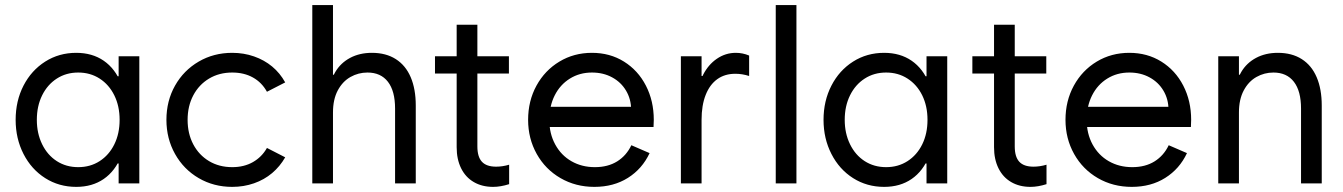

<svg xmlns="http://www.w3.org/2000/svg" viewBox="-20 -727 5324 761"><path d="M282.2 13.7Q213.9 13.7 159.2 -21Q104.5 -55.7 73.2 -116.7Q42 -177.7 42 -252Q42 -327.1 73.2 -387.7Q104.5 -448.2 159.2 -482.9Q213.9 -517.6 282.2 -517.6Q345.7 -517.6 391.1 -486.3Q436.5 -455.1 460.4 -395.5Q484.4 -335.9 484.4 -252L434.6 -424.8H496.1V-79.1H434.6L484.4 -252Q484.4 -168 460.4 -108.4Q436.5 -48.8 391.1 -17.6Q345.7 13.7 282.2 13.7ZM454.1 -252Q454.1 -306.6 433.1 -349.1Q412.1 -391.6 375 -415.5Q337.9 -439.5 290 -439.5Q242.2 -439.5 205.1 -415.5Q168 -391.6 147 -349.1Q126 -306.6 126 -252Q126 -198.2 147 -155.3Q168 -112.3 205.1 -88.4Q242.2 -64.5 290 -64.5Q337.9 -64.5 375 -88.4Q412.1 -112.3 433.1 -154.8Q454.1 -197.3 454.1 -252ZM450.2 0V-101.6L471.7 -252L450.2 -385.7V-503.9H532.2V0Z M639.6 -252Q639.6 -327.1 673.8 -387.7Q708 -448.2 767.6 -482.9Q827.1 -517.6 900.4 -517.6Q946.3 -517.6 986.8 -503.4Q1027.3 -489.3 1058.6 -463.4Q1089.8 -437.5 1110.4 -400.4L1038.1 -363.3Q1017.6 -400.4 982.4 -419.9Q947.3 -439.5 900.4 -439.5Q848.6 -439.5 808.6 -415.5Q768.6 -391.6 746.1 -349.1Q723.6 -306.6 723.6 -252Q723.6 -197.3 746.1 -154.8Q768.6 -112.3 808.6 -88.4Q848.6 -64.5 900.4 -64.5Q947.3 -64.5 982.4 -84.5Q1017.6 -104.5 1038.1 -140.6L1110.4 -103.5Q1089.8 -67.4 1058.6 -41Q1027.3 -14.6 986.8 -0.5Q946.3 13.7 900.4 13.7Q827.1 13.7 767.6 -21Q708 -55.7 673.8 -116.7Q639.6 -177.7 639.6 -252Z M1217.8 -707H1299.8V0H1217.8ZM1436.5 -439.5Q1400.4 -439.5 1369.1 -421.9Q1337.9 -404.3 1318.8 -368.7Q1299.8 -333 1299.8 -281.2L1288.1 -359.4V-430.7H1315.4L1288.1 -359.4Q1288.1 -406.2 1309.1 -441.9Q1330.1 -477.5 1367.7 -497.6Q1405.3 -517.6 1454.1 -517.6Q1509.8 -517.6 1548.8 -492.7Q1587.9 -467.8 1607.9 -420.9Q1627.9 -374 1627.9 -308.6V0H1545.9V-296.9Q1545.9 -366.2 1517.6 -402.8Q1489.3 -439.5 1436.5 -439.5Z M1704.1 -503.9H1997.1V-435.5H1704.1ZM1790 -143.6V-628.9H1872.1V-146.5Q1872.1 -105.5 1890.1 -85.9Q1908.2 -66.4 1946.3 -66.4Q1971.7 -66.4 1998 -74.2V2.9Q1963.9 13.7 1934.6 13.7Q1890.6 13.7 1857.9 -5.4Q1825.2 -24.4 1807.6 -60.1Q1790 -95.7 1790 -143.6Z M2073.2 -252Q2073.2 -327.1 2106.4 -387.7Q2139.6 -448.2 2197.3 -482.9Q2254.9 -517.6 2326.2 -517.6Q2397.5 -517.6 2453.1 -482.9Q2508.8 -448.2 2540 -387.7Q2571.3 -327.1 2571.3 -252Q2571.3 -242.2 2570.3 -223.6H2139.6V-303.7H2489.3L2481.4 -293Q2481.4 -334 2461.4 -367.7Q2441.4 -401.4 2406.2 -420.4Q2371.1 -439.5 2326.2 -439.5Q2277.3 -439.5 2238.8 -415.5Q2200.2 -391.6 2178.7 -349.1Q2157.2 -306.6 2157.2 -252Q2157.2 -197.3 2180.7 -154.3Q2204.1 -111.3 2245.1 -87.9Q2286.1 -64.5 2337.9 -64.5Q2389.6 -64.5 2426.3 -87.4Q2462.9 -110.4 2482.4 -151.4L2554.7 -120.1Q2525.4 -57.6 2468.8 -22Q2412.1 13.7 2335.9 13.7Q2261.7 13.7 2201.7 -21Q2141.6 -55.7 2107.4 -116.7Q2073.2 -177.7 2073.2 -252Z M2678.7 -503.9H2760.7V0H2678.7ZM2746.1 -341.8V-425.8H2776.4L2746.1 -341.8Q2746.1 -389.6 2766.6 -430.2Q2787.1 -470.7 2821.3 -494.1Q2855.5 -517.6 2896.5 -517.6Q2923.8 -517.6 2949.2 -506.8V-425.8Q2921.9 -434.6 2894.5 -434.6Q2852.5 -434.6 2822.8 -413.1Q2793 -391.6 2776.9 -350.6Q2760.7 -309.6 2760.7 -252Z M3054.7 -707H3136.7V0H3054.7Z M3484.4 13.7Q3416 13.7 3361.3 -21Q3306.6 -55.7 3275.4 -116.7Q3244.1 -177.7 3244.1 -252Q3244.1 -327.1 3275.4 -387.7Q3306.6 -448.2 3361.3 -482.9Q3416 -517.6 3484.4 -517.6Q3547.9 -517.6 3593.3 -486.3Q3638.7 -455.1 3662.6 -395.5Q3686.5 -335.9 3686.5 -252L3636.7 -424.8H3698.2V-79.1H3636.7L3686.5 -252Q3686.5 -168 3662.6 -108.4Q3638.7 -48.8 3593.3 -17.6Q3547.9 13.7 3484.4 13.7ZM3656.2 -252Q3656.2 -306.6 3635.3 -349.1Q3614.3 -391.6 3577.1 -415.5Q3540 -439.5 3492.2 -439.5Q3444.3 -439.5 3407.2 -415.5Q3370.1 -391.6 3349.1 -349.1Q3328.1 -306.6 3328.1 -252Q3328.1 -198.2 3349.1 -155.3Q3370.1 -112.3 3407.2 -88.4Q3444.3 -64.5 3492.2 -64.5Q3540 -64.5 3577.1 -88.4Q3614.3 -112.3 3635.3 -154.8Q3656.2 -197.3 3656.2 -252ZM3652.3 0V-101.6L3673.8 -252L3652.3 -385.7V-503.9H3734.4V0Z M3834 -503.9H4127V-435.5H3834ZM3919.9 -143.6V-628.9H4002V-146.5Q4002 -105.5 4020 -85.9Q4038.1 -66.4 4076.2 -66.4Q4101.6 -66.4 4127.9 -74.2V2.9Q4093.8 13.7 4064.5 13.7Q4020.5 13.7 3987.8 -5.4Q3955.1 -24.4 3937.5 -60.1Q3919.9 -95.7 3919.9 -143.6Z M4203.1 -252Q4203.1 -327.1 4236.3 -387.7Q4269.5 -448.2 4327.1 -482.9Q4384.8 -517.6 4456.1 -517.6Q4527.3 -517.6 4583 -482.9Q4638.7 -448.2 4669.9 -387.7Q4701.2 -327.1 4701.2 -252Q4701.2 -242.2 4700.2 -223.6H4269.5V-303.7H4619.1L4611.3 -293Q4611.3 -334 4591.3 -367.7Q4571.3 -401.4 4536.1 -420.4Q4501 -439.5 4456.1 -439.5Q4407.2 -439.5 4368.7 -415.5Q4330.1 -391.6 4308.6 -349.1Q4287.1 -306.6 4287.1 -252Q4287.1 -197.3 4310.5 -154.3Q4334 -111.3 4375 -87.9Q4416 -64.5 4467.8 -64.5Q4519.5 -64.5 4556.2 -87.4Q4592.8 -110.4 4612.3 -151.4L4684.6 -120.1Q4655.3 -57.6 4598.6 -22Q4542 13.7 4465.8 13.7Q4391.6 13.7 4331.5 -21Q4271.5 -55.7 4237.3 -116.7Q4203.1 -177.7 4203.1 -252Z M4808.6 -503.9H4890.6V0H4808.6ZM5027.3 -439.5Q4991.2 -439.5 4960 -421.9Q4928.7 -404.3 4909.7 -368.7Q4890.6 -333 4890.6 -281.2L4878.9 -359.4V-430.7H4906.2L4878.9 -359.4Q4878.9 -406.2 4899.9 -441.9Q4920.9 -477.5 4958.5 -497.6Q4996.1 -517.6 5044.9 -517.6Q5100.6 -517.6 5139.6 -492.7Q5178.7 -467.8 5198.7 -420.9Q5218.8 -374 5218.8 -308.6V0H5136.7V-296.9Q5136.7 -366.2 5108.4 -402.8Q5080.1 -439.5 5027.3 -439.5Z"/></svg>

Font: Wanted Sans Variable
Style: Regular
Weight: 400
Designer: Original Design by Kil Hyung-jin and Kang Hanbin, Wanted Lab, Inc; Hangeul from Source Han Sans by Jang Soo-young and Ka
Foundry: Wanted Lab, Inc.
Version: Version 1.003;Glyphs 3.2 (3227)